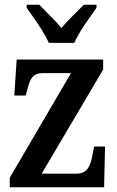

<svg xmlns="http://www.w3.org/2000/svg" viewBox="-20 -786 493 806"><path d="M185 -606H292C311 -651 358 -715 385 -753V-766H332C305 -738 264 -701 238 -668C212 -701 171 -738 145 -766H92V-753C119 -715 166 -651 185 -606ZM21 0H417L421 -171H375L369 -140C359 -83 344 -57 300 -57H155L413 -494V-536H50L40 -385H88L93 -404C106 -458 119 -479 160 -479H278L21 -40Z"/></svg>

Font: Noto Serif Bengali Condensed SemiBold
Style: Regular
Weight: 600
Width: 3
Designer: Juan Bruce, Universal Thirst, Indian Type Foundry and the Monotype Design Team.
Foundry: Monotype Imaging Inc.
Version: Version 2.003